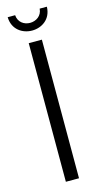

<svg xmlns="http://www.w3.org/2000/svg" viewBox="-109 -713 389 748"><g transform="rotate(-15 85.0 -339.0)"><path d="M135 -678C133 -649 109 -634 85 -634C61 -634 38 -649 36 -678H6C7 -628 46 -603 85 -603C124 -603 163 -628 164 -678ZM59 -559V0H112V-559Z"/></g></svg>

Font: Modon Arabic
Style: Regular
Weight: 400
Designer: Ahmedzaza
Foundry: Ahmedzaza
Version: Version 2.010